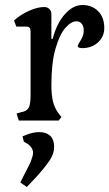

<svg xmlns="http://www.w3.org/2000/svg" viewBox="-20 -481 436 766"><path d="M46 -28 63 -33Q87 -37 94.5 -51.5Q102 -66 102 -101V-355Q102 -366 98 -370.5Q94 -375 84 -375H45L36 -399Q62 -423 96 -438Q130 -453 156 -453Q169 -453 177 -445Q185 -437 185 -425V-326H190Q206 -387 238.5 -424Q271 -461 309 -461Q347 -461 371.5 -436.5Q396 -412 396 -369Q396 -335 371 -312Q346 -289 308 -289Q290 -289 290 -298Q290 -301 297 -312Q304 -323 309 -334Q314 -345 314 -360Q314 -377 306 -386.5Q298 -396 285 -396Q264 -396 241 -370Q218 -344 201.5 -287Q185 -230 185 -142Q185 -101 191.5 -75.5Q198 -50 214 -28L225 -14L214 0H55ZM61 247 102 166Q112 139 112 129Q112 110 93 95L75 84L70 63L87 56Q114 46 137 46Q164 46 180 60.5Q196 75 196 106Q196 132 178 159Q160 186 123 227L87 265Z"/></svg>

Font: Kurale
Style: Regular
Weight: 400
Designer: Eduardo Rodriguez Tunni
Foundry: Eduardo Rodriguez Tunni
Version: Version 2.000